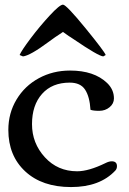

<svg xmlns="http://www.w3.org/2000/svg" viewBox="-20 -774 541 808"><path d="M62.5 -542.5Q70.3 -561 108.6 -612.1Q147 -663.1 189.2 -708.7Q231.4 -754.4 245.1 -754.4Q258.8 -754.4 339.4 -655.8Q419.9 -557.1 424.8 -542.5L414.6 -536.6Q394 -538.1 290 -608.9L272.5 -620.6V-620.1L245.1 -639.6L228.5 -628.4Q217.8 -622.1 184.6 -597.7Q106.9 -540 76.7 -536.6ZM450.2 -95.2Q472.2 -95.2 472.2 -74.7Q472.2 -63.5 465.3 -56.2Q400.4 13.2 278.8 13.2Q157.2 13.2 86.2 -52.7Q15.1 -118.7 15.1 -227.1Q15.1 -297.9 49.6 -355.2Q84 -412.6 143.3 -444.8Q202.6 -477.1 274.9 -477.1Q376 -477.1 430.7 -424.8Q459.5 -397 459.5 -359.9Q459.5 -337.9 441.2 -322.8Q422.9 -307.6 397.5 -307.6Q372.1 -307.6 360.8 -312Q357.4 -367.2 338.1 -396.7Q318.8 -426.3 273.4 -426.3Q199.2 -426.3 157 -378.9Q114.7 -331.5 114.7 -251.5Q114.7 -171.4 168.7 -112.3Q222.7 -53.2 304.7 -53.2Q353 -53.2 423.3 -87.4Q438.5 -95.2 450.2 -95.2Z"/></svg>

Font: Corben
Style: Regular
Weight: 400
Designer: vernon adams
Foundry: vernon adams
Version: Version 1.101